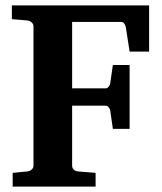

<svg xmlns="http://www.w3.org/2000/svg" viewBox="-20 -691 599 711"><path d="M532.2 -500H460L445.8 -590.8Q444.3 -598.6 439.7 -604.2Q435.1 -609.9 428.2 -609.9H247.1V-363.8H371.1Q377.9 -363.8 382.8 -370.4Q387.7 -377 388.2 -381.8L397.9 -450.2H460V-213.9H397.9L388.2 -282.2Q387.7 -287.6 382.3 -293.7Q377 -299.8 371.1 -299.8H247.1V-78.1Q247.1 -68.4 253.4 -62.7Q259.8 -57.1 269 -56.2L334 -50.8V0H26.9V-50.8L81.1 -56.2Q89.8 -57.1 96.9 -62.7Q104 -68.4 104 -78.1V-592.8Q104 -602.5 96.9 -608.4Q89.8 -614.3 81.1 -615.2L23.9 -620.1V-670.9H532.2Z"/></svg>

Font: Charis
Style: Bold
Weight: 700
Designer: Walt Agee, Miriam Martin, Annie Olsen, Victor Gaultney, Lorna Priest, Alan Ward, Bob Hallissy, Martin Hosken, Sharon Cor
Foundry: SIL Global
Version: Version 7.000